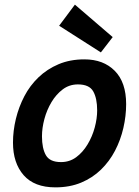

<svg xmlns="http://www.w3.org/2000/svg" viewBox="-20 -794 600 828"><path d="M219 14Q128 14 82 -38.5Q36 -91 36 -179Q36 -230 48.5 -281.5Q61 -333 85 -379Q109 -425 146 -460.5Q183 -496 232.5 -517Q282 -538 344 -538Q426 -538 475 -488.5Q524 -439 524 -345Q524 -294 512 -242Q500 -190 476 -144Q452 -98 415.5 -62.5Q379 -27 330 -6.5Q281 14 219 14ZM243 -95Q280 -95 308.5 -116Q337 -137 357.5 -171Q378 -205 388.5 -244Q399 -283 399 -318Q399 -370 382 -400Q365 -430 316 -430Q279 -430 250.5 -408.5Q222 -387 202 -353.5Q182 -320 171.5 -281Q161 -242 161 -206Q161 -154 178 -124.5Q195 -95 243 -95ZM415 -568 235 -683 303 -774 466 -634Z"/></svg>

Font: Ubuntu Sans Mono SemiBold
Style: Italic
Weight: 600
Italic angle: -13.5°
Monospace: yes
Designer: Dalton Maag Ltd
Foundry: Dalton Maag Ltd
Version: Version 1.006